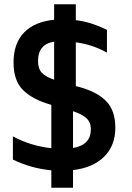

<svg xmlns="http://www.w3.org/2000/svg" viewBox="-20 -778 615 894"><path d="M517 -183Q517 -100 465 -48.5Q413 3 320 14V96H219V15Q124 6 40 -35V-143Q124 -98 219 -88V-289L215 -291Q133 -314 88 -358Q43 -402 43 -487Q43 -576 92 -626.5Q141 -677 232 -686V-758H333V-684Q400 -677 478 -639V-533Q410 -571 333 -581V-377L349 -373Q433 -350 475 -306.5Q517 -263 517 -183ZM157 -494Q157 -458 175 -439Q193 -420 232 -407V-584Q157 -572 157 -494ZM403 -176Q403 -209 382 -228Q361 -247 320 -260V-89Q403 -103 403 -176Z"/></svg>

Font: Biryani DemiBold
Style: Regular
Weight: 600
Designer: Dan Reynolds and Mathieu Réguer
Foundry: Dan Reynolds and Mathieu Réguer
Version: Version 1.003;PS 001.003;hotconv 1.0.70;makeotf.lib2.5.58329